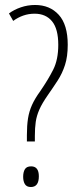

<svg xmlns="http://www.w3.org/2000/svg" viewBox="-20 -988 314 771"><path d="M88 -420V-445Q88 -484 92.5 -512.5Q97 -541 108.5 -566.5Q120 -592 141 -621Q174 -669 194 -709Q214 -749 214 -808Q214 -872 189 -902.5Q164 -933 119 -933Q95 -933 73.5 -925.5Q52 -918 33 -904L16 -934Q36 -949 63.5 -958.5Q91 -968 121 -968Q180 -968 216 -928.5Q252 -889 252 -808Q252 -761 241 -727Q230 -693 211.5 -664.5Q193 -636 172 -606Q149 -573 138 -548Q127 -523 123.5 -498.5Q120 -474 120 -442V-420ZM73 -278Q73 -297 80 -308.5Q87 -320 105 -320Q136 -320 136 -280Q136 -237 104 -237Q87 -237 80 -248.5Q73 -260 73 -278Z"/></svg>

Font: Noto Sans Khmer UI ExtraCondensed ExtraLight
Style: Regular
Weight: 200
Width: 2
Designer: Danh Hong and the Monotype Design Team
Foundry: Monotype Imaging Inc.
Version: Version 2.002; ttfautohint (v1.8.4.7-5d5b)